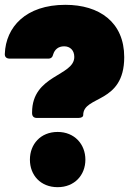

<svg xmlns="http://www.w3.org/2000/svg" viewBox="-20 -768 538 796"><path d="M219 8C289 8 334 -42 334 -106C334 -170 289 -221 219 -221C148 -221 104 -170 104 -106C104 -42 148 8 219 8ZM20 -525H180C192 -525 198 -531 201 -544C207 -562 221 -576 246 -576C270 -576 288 -560 288 -532C288 -452 113 -458 113 -302V-299C113 -286 120 -279 133 -279H305C318 -279 325 -284 325 -291C325 -373 495 -336 495 -531C495 -676 392 -748 251 -748C86 -748 4 -655 0 -545C-1 -532 7 -525 20 -525Z"/></svg>

Font: Malmofest Black-Rounded
Style: Regular
Weight: 800
Designer: Jonny Pinhorn (Poppins), Kolossal
Version: Version 1.004;Glyphs 3.1.2 (3151)